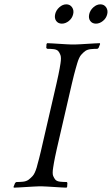

<svg xmlns="http://www.w3.org/2000/svg" viewBox="-20 -859 516 885"><path d="M441.4 -656 440.4 -660C435.7 -660 428 -659.7 417.1 -659C406.3 -658.4 395.2 -657.7 383.7 -657C372.2 -656.4 361 -655.7 350.2 -655C339.4 -654.3 331.7 -654 327 -654H308C303.3 -654 295.7 -654.3 285.2 -655C274.7 -655.7 263.9 -656.3 252.7 -657C241.5 -657.7 230.7 -658.3 220.1 -659C209.6 -659.7 202 -660 197.4 -660L194.4 -656L193.3 -638L197.4 -634C208 -634 217.9 -633.5 227 -632.5C236.1 -631.5 243.1 -628.7 248.1 -624C252.3 -619.3 255.9 -613 258.7 -605C261.5 -597 261.6 -584.3 258.9 -567C257.7 -559 256.4 -551 254.9 -543C253.3 -535 251.4 -525.3 249.2 -514C246.9 -502.7 243.9 -489 240.2 -473L226.6 -414L179.7 -211L168.2 -161C165.1 -147.7 162.3 -136.3 159.8 -127C157.3 -117.7 155.2 -109.8 153.4 -103.5C151.6 -97.2 150.2 -91.7 149.1 -87C143.4 -68.3 137.3 -55.3 130.6 -48C123.9 -40.7 117.3 -34.7 110.9 -30C103.8 -25.3 95.5 -22.5 86 -21.5C76.4 -20.5 66.3 -20 55.6 -20L49.7 -16L42.5 2L43.6 6C48.3 6 56 5.7 66.8 5C77.7 4.3 88.8 3.7 100.3 3C111.8 2.3 122.9 1.7 133.8 1C144.6 0.3 152.3 0 157 0H176C180.7 0 188.3 0.3 198.8 1C209.3 1.7 220.1 2.3 231.3 3C242.5 3.7 253.3 4.3 263.8 5C274.4 5.7 281.9 6 286.6 6L289.5 2L290.7 -16L287.6 -20C277 -20 266.9 -20.5 257.5 -21.5C248 -22.5 240.9 -25.3 235.9 -30C231.7 -34.7 228.1 -40.7 225.1 -48C222.1 -55.3 222.1 -68.3 225.1 -87C226.3 -95 227.5 -102.5 228.8 -109.5C230.1 -116.5 231.7 -125 233.7 -135C235.6 -145 238.4 -157.5 241.8 -172.5L255.3 -231L297.8 -415L311.4 -474C315 -489.3 318.1 -502.3 320.9 -513C323.7 -523.7 326.2 -533 328.4 -541C330.6 -549 333.1 -557.7 335.9 -567C341.5 -585.7 347.5 -598.7 353.9 -606C360.3 -613.3 366.7 -619.3 373.1 -624C380.1 -628.7 388.6 -631.5 398.5 -632.5C408.4 -633.5 418.7 -634 429.4 -634L434.3 -638ZM234.3 -794C231.4 -781.3 233 -770.8 239 -762.5C245.1 -754.2 253.8 -750 265.2 -750C276.5 -750 287.3 -754.2 297.5 -762.5C307.8 -770.8 314.4 -781.3 317.3 -794C320.1 -806 318.3 -816.5 312.1 -825.5C305.8 -834.5 297 -839 285.7 -839C274.4 -839 263.7 -834.5 253.6 -825.5C243.5 -816.5 237.1 -806 234.3 -794ZM391.3 -794C388.4 -781.3 390 -770.8 396 -762.5C402.1 -754.2 410.8 -750 422.2 -750C433.5 -750 444.3 -754.2 454.5 -762.5C464.8 -770.8 471.4 -781.3 474.3 -794C477.1 -806 475.3 -816.5 469.1 -825.5C462.8 -834.5 454 -839 442.7 -839C431.4 -839 420.7 -834.5 410.6 -825.5C400.5 -816.5 394.1 -806 391.3 -794Z"/></svg>

Font: Quattrocento
Style: Italic
Weight: 400
Italic angle: -13°
Designer: Pablo Impallari
Foundry: Pablo Impallari, Igino Marini, Branda Gallo
Version: Version 2.000